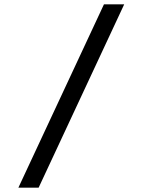

<svg xmlns="http://www.w3.org/2000/svg" viewBox="-20 -732 656 882"><path d="M64.5 130 457.5 -712H550.5L157.5 130Z"/></svg>

Font: Overpass Mono Medium
Style: Regular
Weight: 500
Monospace: yes
Designer: Delve Withrington, Dave Bailey
Foundry: Delve Fonts LLC
Version: Version 4.000